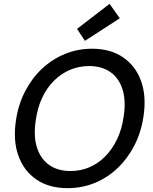

<svg xmlns="http://www.w3.org/2000/svg" viewBox="-20 -965 797 997"><path d="M330 12Q235 12 169.5 -32.5Q104 -77 75.5 -156.5Q47 -236 63 -341Q75 -422 110 -490Q145 -558 197.5 -607.5Q250 -657 316.5 -684.5Q383 -712 458 -712Q554 -712 619.5 -667Q685 -622 713 -543Q741 -464 725 -360Q713 -278 678 -210Q643 -142 590.5 -92Q538 -42 472 -15Q406 12 330 12ZM346 -77Q399 -77 444.5 -96.5Q490 -116 526.5 -153Q563 -190 588 -242Q613 -294 622 -359Q635 -441 616.5 -500Q598 -559 553.5 -590.5Q509 -622 442 -622Q390 -622 344 -602.5Q298 -583 261 -546.5Q224 -510 199.5 -458.5Q175 -407 166 -342Q153 -259 171.5 -200Q190 -141 234.5 -109Q279 -77 346 -77ZM421 -753 380 -815 549 -945 602 -870Z"/></svg>

Font: DM Sans 10pt Medium
Style: Italic
Weight: 500
Italic angle: -10°
Version: Version 4.004;gftools[0.9.30]